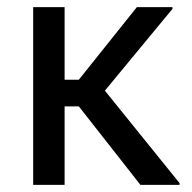

<svg xmlns="http://www.w3.org/2000/svg" viewBox="-20 -520 540 540"><path d="M73.3 0V-500H161.7V-295.8H201.7L365 -500H465V-495L275 -265L485 -5V0H375L201.7 -220.8H161.7V0Z"/></svg>

Font: Familjen Grotesk GF
Style: Regular
Weight: 400
Designer: Anders Wikstroem, Jonas Baeckman, Matilda Gysing, Kristian Moeller
Foundry: Familjen STHLM AB
Version: Version 2.000; Beta; Release 4; Build 6